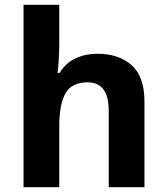

<svg xmlns="http://www.w3.org/2000/svg" viewBox="-20 -780 697 800"><path d="M227 -605Q227 -565 224.5 -528Q222 -491 220 -476H228Q254 -518 295 -537Q336 -556 386 -556Q475 -556 528.5 -508.5Q582 -461 582 -356V0H433V-319Q433 -437 345 -437Q278 -437 252.5 -390.5Q227 -344 227 -257V0H78V-760H227Z"/></svg>

Font: Noto Sans Gunjala Gondi
Style: Regular
Weight: 400
Designer: Ek Type
Foundry: Ek Type
Version: Version 1.004